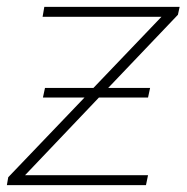

<svg xmlns="http://www.w3.org/2000/svg" viewBox="-27 -539 543 559"><path d="M-7 0 -3 -23 219 -255H98L104 -283H245L443 -490H97L102 -519H496L491 -496L288 -283H410L404 -255H261L46 -29H404L398 0Z"/></svg>

Font: Montserrat ExtraLight
Style: Italic
Weight: 200
Italic angle: -11.3°
Designer: Julieta Ulanovsky
Foundry: Julieta Ulanovsky
Version: Version 9.000; ttfautohint (v1.8.4.7-5d5b)